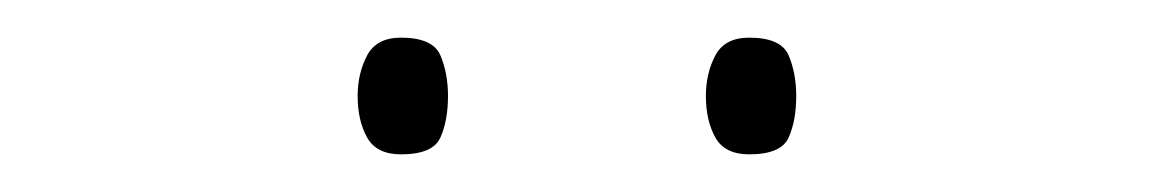

<svg xmlns="http://www.w3.org/2000/svg" viewBox="-20 -729 615 102"><path d="M170 -678Q170 -690 175 -699.5Q180 -709 193 -709Q210 -709 214 -699.5Q218 -690 218 -678Q218 -665 214 -656Q210 -647 193 -647Q180 -647 175 -656Q170 -665 170 -678ZM355 -678Q355 -690 360 -699.5Q365 -709 378 -709Q395 -709 399 -699.5Q403 -690 403 -678Q403 -665 399 -656Q395 -647 378 -647Q365 -647 360 -656Q355 -665 355 -678Z"/></svg>

Font: Noto Sans Lao Looped Thin
Style: Regular
Weight: 100
Designer: Mark Frömberg, Ben Mitchell
Foundry: The Fontpad Ltd
Version: Version 1.002; ttfautohint (v1.8.4.7-5d5b)